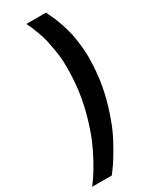

<svg xmlns="http://www.w3.org/2000/svg" viewBox="-249 -747 782 994"><g transform="rotate(-30 142.0 -250.0)"><path d="M99.1 200.2H-18.1Q-2 178.2 12.7 156.7Q27.3 135.3 53 89.1Q78.6 43 98.6 -4.4Q118.7 -51.8 138.7 -120.4Q158.7 -189 168.5 -259.8Q175.3 -309.1 176.8 -357.2Q178.2 -405.3 176.8 -439.9Q175.3 -474.6 167.7 -514.4Q160.2 -554.2 155.8 -574.2Q151.4 -594.2 139.4 -626.2Q127.4 -658.2 125 -663.8Q122.6 -669.4 111.3 -693.4Q110.8 -694.8 110.4 -695.8Q109.9 -696.8 109.4 -698Q108.9 -699.2 108.4 -700.2H225.6Q226.6 -698.2 233.9 -682.6Q241.2 -667 244.9 -658.9Q248.5 -650.9 256.6 -630.6Q264.6 -610.4 269.3 -595.5Q273.9 -580.6 280.8 -555.4Q287.6 -530.3 291 -508.3Q294.4 -486.3 297.9 -456.1Q301.3 -425.8 301.5 -396.5Q301.8 -367.2 299.6 -331.8Q297.4 -296.4 292.5 -259.8Q282.7 -189 261.7 -119.9Q240.7 -50.8 220.7 -4.9Q200.7 41 172.1 89.6Q143.6 138.2 130.9 156.5Q118.2 174.8 99.1 200.2Z"/></g></svg>

Font: Fivo Sans
Style: Italic
Weight: 700
Designer: Alexander Slobzheninov
Foundry: Alexander Slobzheninov
Version: 1.0